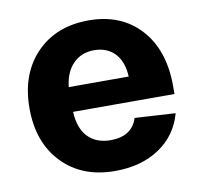

<svg xmlns="http://www.w3.org/2000/svg" viewBox="-67 -619 739 703"><g transform="rotate(-10 302.5 -268.0)"><path d="M307 12Q184 12 110.5 -64.5Q37 -141 37 -268Q37 -395 110.5 -471.5Q184 -548 306 -548Q426 -548 497.5 -470Q569 -392 569 -258V-228H192Q195 -166 226 -134Q257 -102 310 -102Q389 -102 410 -167L561 -158Q539 -78 471.5 -33Q404 12 307 12ZM192 -320H415Q412 -377 383 -407Q354 -437 306 -437Q259 -437 228.5 -406Q198 -375 192 -320Z"/></g></svg>

Font: Txt Sans
Style: Bold
Weight: 700
Designer: Open Source
Foundry: XRLN
Version: Version 1.0